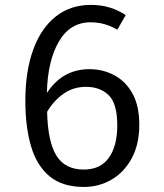

<svg xmlns="http://www.w3.org/2000/svg" viewBox="-20 -737 655 769"><path d="M344.1 -717.4Q384.6 -717.4 419.2 -706.9Q453.8 -696.4 483.6 -676.4L449.7 -617.9Q400.5 -647.7 342.6 -647.7Q261 -647.7 215.9 -570.8Q170.8 -493.8 167.7 -364.6Q201.5 -414.9 243.8 -437.4Q286.2 -460 337.9 -460Q392.3 -460 437.9 -435.6Q483.6 -411.3 510.8 -362.1Q537.9 -312.8 537.9 -237.4Q537.9 -159.5 507.9 -103.6Q477.9 -47.7 427.4 -17.9Q376.9 11.8 315.9 11.8Q230.3 11.8 178.7 -30.8Q127.2 -73.3 104.4 -151Q81.5 -228.7 81.5 -333.8Q81.5 -450.8 112.6 -536.9Q143.6 -623.1 202.6 -670.3Q261.5 -717.4 344.1 -717.4ZM324.6 -389.2Q273.8 -389.2 234.4 -361.5Q194.9 -333.8 168.7 -289.2Q171.3 -169.7 205.9 -113.8Q240.5 -57.9 315.4 -57.9Q382.6 -57.9 416.2 -105.4Q449.7 -152.8 449.7 -235.4Q449.7 -322.1 415.4 -355.6Q381 -389.2 324.6 -389.2Z"/></svg>

Font: FiraCode Nerd Font
Style: Regular
Weight: 400
Designer: Carrois Corporate, Edenspiekermann AG, Nikita Prokopov
Foundry: Carrois Corporate, Edenspiekermann AG, Nikita Prokopov
Version: Version 6.002;Nerd Fonts 3.4.0